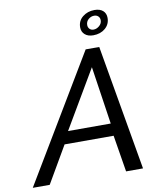

<svg xmlns="http://www.w3.org/2000/svg" viewBox="-145 -995 894 1072"><g transform="rotate(-10 302.5 -459.0)"><path d="M378 -710H455L578 0H482L448 -208H170L49 0H-47ZM444 -278 395 -606 202 -278ZM369 -836Q369 -873 397 -895.5Q425 -918 464 -918Q495 -918 512 -903Q529 -888 529 -862Q529 -826 502 -803Q475 -780 434 -780Q404 -780 386.5 -795.5Q369 -811 369 -836ZM457 -887Q439 -887 424.5 -874.5Q410 -862 410 -842Q410 -829 418.5 -820Q427 -811 441 -811Q458 -811 473.5 -824Q489 -837 489 -856Q489 -870 480 -878.5Q471 -887 457 -887Z"/></g></svg>

Font: Raleway Thin Medium
Style: Italic
Weight: 500
Italic angle: -12°
Version: Version 4.026